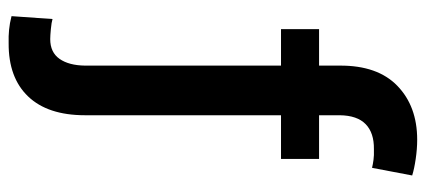

<svg xmlns="http://www.w3.org/2000/svg" viewBox="-296 -504 1004 453"><g transform="rotate(90 206.5 -278.0)"><path d="M355.5 -528.3V-438.5H252.4V23.9Q252.4 111.8 208 158.2Q163.6 204.6 82.5 204.1Q65.9 204.6 50.8 203.1Q35.6 201.7 18.6 197.3L25.4 100.6Q33.2 103 49.1 104.5Q64.9 106 72.8 106Q104 106 119.4 84Q134.8 62 135.3 23.9V-438.5H49.3V-528.3H135.3V-577.1Q134.8 -666.5 183.1 -713.1Q231.4 -759.8 310.1 -759.8Q332 -759.8 355.5 -756.3Q378.9 -752.9 394.5 -748L376.5 -653.3Q368.2 -655.3 357.9 -656.7Q347.7 -658.2 332.5 -657.7Q293.9 -658.2 273.4 -638.2Q252.9 -618.2 252.4 -577.1V-528.3Z"/></g></svg>

Font: Inter Cardless Tabular Medium
Style: Regular
Weight: 500
Designer: Rasmus Andersson
Foundry: rsms
Version: Version 4.000;git-4fc901f